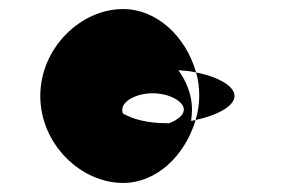

<svg xmlns="http://www.w3.org/2000/svg" viewBox="-20 -708 658 424"><path d="M69 -496C69 -390 158 -304 252 -304C325 -304 388 -363 412 -443C409 -442 406 -442 402 -441C403 -449 404 -458 404 -466C404 -498 392 -528 374 -553C387 -552 401 -551 413 -548C390 -629 325 -688 252 -688C158 -688 69 -602 69 -496ZM250 -466C250 -484 280 -502 317 -502C354 -502 386 -484 386 -466C386 -454 372 -443 354 -436H346C308 -436 275 -444 252 -457C250 -460 250 -463 250 -466ZM412 -443C463 -454 498 -475 498 -496C498 -517 464 -538 413 -548C418 -532 420 -514 420 -496C420 -478 417 -460 412 -443Z"/></svg>

Font: Ampere
Style: SCCnd
Weight: 400
Version: Version 1